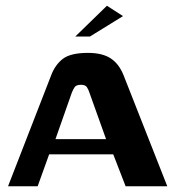

<svg xmlns="http://www.w3.org/2000/svg" viewBox="-20 -648 616 668"><path d="M8 0 158 -386Q172 -423 199 -443.5Q226 -464 286 -464Q336 -464 365 -445Q394 -426 410 -386L562 0H417L374 -111H151L111 0ZM173 -164H349L291 -326Q288 -336 282.5 -344.5Q277 -353 262 -353Q245 -353 239.5 -344.5Q234 -336 230 -326ZM242 -521 352 -628 408 -592 293 -521Z"/></svg>

Font: Genos SemiBold
Style: Regular
Weight: 600
Designer: Robert E. Leuschke
Foundry: Robert E. Leuschke
Version: Version 1.010